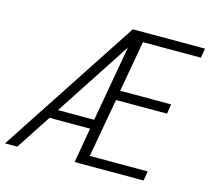

<svg xmlns="http://www.w3.org/2000/svg" viewBox="-125 -819 1026 938"><g transform="rotate(15 388.0 -350.0)"><path d="M499 -652 453 -394H711L703 -345H445L392 -48H685L677 0H328L359 -177H154L38 0H-24L435 -700H800L792 -652ZM367 -224 435 -608 184 -224Z"/></g></svg>

Font: Sarabun ExtraLight
Style: Italic
Weight: 275
Italic angle: -10°
Designer: Suppakit Chalermlarp | Katatrad Co.,Ltd.
Foundry: Cadson Demak Co.,Ltd.
Version: Version 1.000; ttfautohint (v1.6)